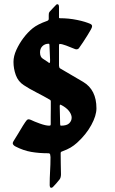

<svg xmlns="http://www.w3.org/2000/svg" viewBox="-20 -703 541 904"><path d="M221.2 181.2Q216.8 181.2 215.3 177Q213.9 172.9 213.9 169.4Q213.9 134.8 215.8 103.5Q217.8 72.3 217.8 36.6Q217.8 31.2 216.3 24.9Q214.8 18.6 208 18.6Q163.6 18.6 127 12.2Q90.3 5.9 53.2 -13.2Q40 -20 40 -29.3Q40 -31.7 41.5 -34.4Q43 -37.1 44.4 -39.6Q50.8 -48.8 63 -69.8Q75.2 -90.8 87.9 -111.1Q100.6 -131.3 106.4 -137.7Q110.8 -141.1 112.8 -141.1Q115.2 -141.1 118.2 -140.9Q121.1 -140.6 125 -138.7Q140.6 -130.9 168 -121.1Q195.3 -111.3 211.9 -111.3Q214.8 -111.3 216.8 -112.3Q218.8 -113.3 218.8 -119.1Q218.8 -142.1 218.8 -153.3Q218.8 -164.6 219 -172.4Q219.2 -180.2 219.2 -191.4Q219.2 -202.6 219.2 -225.6Q219.2 -231.4 213.9 -233.9Q186.5 -250 151.6 -267.8Q116.7 -285.6 91.8 -302.2Q65.4 -319.3 54.4 -349.6Q43.5 -379.9 43.5 -411.6Q43.5 -438.5 57.1 -468.3Q70.8 -498 89.8 -523.4Q109.9 -550.3 133.5 -569.6Q157.2 -588.9 201.7 -604.5Q209.5 -607.4 209.5 -613.8V-630.9Q209.5 -634.8 210 -639.2Q210.4 -643.6 213.9 -647.9Q220.2 -655.8 228.3 -663.6Q236.3 -671.4 244.6 -680.7Q247.1 -683.1 250.5 -683.1Q257.8 -683.1 257.8 -669.4V-619.6Q257.8 -617.2 262.2 -617.2Q303.7 -617.2 343 -609.1Q382.3 -601.1 406.7 -589.8Q413.6 -585.9 413.6 -579.6Q413.6 -574.2 408.2 -564.5Q403.8 -556.2 393.1 -538.8Q382.3 -521.5 370.8 -503.9Q359.4 -486.3 351.6 -476.1Q347.2 -470.7 339.8 -470.7Q336.4 -470.7 331.5 -472.7Q312.5 -481 291.7 -488.5Q271 -496.1 261.2 -496.1Q257.8 -496.1 257.8 -488.3V-393.1Q258.8 -389.2 259.3 -386Q259.8 -382.8 263.2 -380.9Q289.1 -365.2 314.9 -350.6Q340.8 -335.9 371.6 -317.4Q434.1 -280.3 434.1 -192.9Q434.1 -158.7 409.9 -114.3Q385.7 -69.8 342.8 -30.8Q328.1 -17.6 312.5 -8.3Q296.9 1 272.9 9.8Q265.6 11.7 265.6 17.6Q265.6 46.4 266.1 66.7Q266.6 86.9 267.1 117.2Q267.1 133.3 260.3 142.1Q252.4 152.3 244.9 160.6Q237.3 168.9 229 177.7Q225.1 181.2 221.2 181.2ZM213.9 -406.7Q215.3 -406.7 215.6 -413.8Q215.8 -420.9 215.8 -420.9L212.9 -490.7Q212.9 -497.1 209.5 -497.1Q191.4 -497.1 179.9 -485.8Q168.5 -474.6 168.5 -456.5Q168.5 -435.1 181.2 -427Q193.8 -418.9 206.1 -410.6Q208.5 -406.7 213.9 -406.7ZM267.1 -111.3Q294.9 -111.3 306.2 -122.8Q317.4 -134.3 317.4 -148.9Q317.4 -161.6 307.9 -176Q298.3 -190.4 279.8 -202.1Q275.9 -204.6 270.5 -207.5Q265.1 -210.4 263.7 -210.4Q261.2 -210.4 261.2 -203.1Q261.2 -183.6 262.2 -160.2Q263.2 -136.7 263.2 -118.2Q263.2 -111.3 267.1 -111.3Z"/></svg>

Font: David Libre
Style: Bold
Weight: 700
Designer: Ismar David, J. Victor Gaultney, Annie Olsen and Meir Sadan
Foundry: Monotype Imaging Inc. & SIL International
Version: Version 1.100; ttfautohint (v1.8.4.7-5d5b)